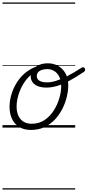

<svg xmlns="http://www.w3.org/2000/svg" viewBox="-20 -1030 707 1550"><path d="M230 19Q174 19 135.5 -4.5Q97 -28 77 -70.5Q57 -113 57 -168Q57 -223 77 -282.5Q97 -342 136 -392.5Q175 -443 233 -475Q291 -507 367 -507L365 -476Q304 -476 257.5 -446Q211 -416 179 -369Q147 -322 130.5 -269Q114 -216 114 -170Q114 -128 128 -96.5Q142 -65 169.5 -48Q197 -31 236 -31Q296 -31 340 -61Q384 -91 414 -138Q444 -185 459 -237.5Q474 -290 474 -334Q474 -381 458 -412Q442 -443 416.5 -457.5Q391 -472 364 -472Q325 -472 301 -458Q277 -444 277 -416Q277 -400 286.5 -388.5Q296 -377 314 -371Q332 -365 359 -365Q392 -365 431.5 -377Q471 -389 522 -415Q573 -441 640 -484Q649 -489 655.5 -486.5Q662 -484 665 -477.5Q668 -471 667 -463.5Q666 -456 659 -451Q593 -406 539 -377.5Q485 -349 440.5 -336Q396 -323 355 -323Q314 -323 285.5 -334.5Q257 -346 242.5 -366.5Q228 -387 228 -414Q228 -443 245.5 -467Q263 -491 294 -505Q325 -519 367 -519Q411 -519 448.5 -498.5Q486 -478 508.5 -438Q531 -398 531 -339Q531 -298 519.5 -249.5Q508 -201 484.5 -153.5Q461 -106 425 -67Q389 -28 340.5 -4.5Q292 19 230 19ZM0 490H587V500H0ZM0 -20H587V0H0ZM0 -505H587V-500H0ZM0 -1010H587V-1000H0Z"/></svg>

Font: Playwrite RO Guides
Style: Regular
Weight: 400
Designer: Veronika Burian, José Scaglione
Foundry: TypeTogether
Version: Version 1.003